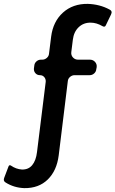

<svg xmlns="http://www.w3.org/2000/svg" viewBox="-135 -772 596 991"><path d="M334 -655Q297 -656 271.5 -632Q246 -608 241 -567L233 -503Q231 -487 241.5 -475.5Q252 -464 268 -464H329Q345 -464 355.5 -452.5Q366 -441 364 -425L362 -415Q361 -402 351 -393Q341 -384 328 -384H250Q237 -384 226.5 -375Q216 -366 215 -353L168 30Q158 109 111.5 154.5Q65 200 -10 199Q-63 197 -106 170Q-120 162 -113 145L-91 87Q-87 77 -78 83Q-52 101 -22 103Q12 104 31.5 80Q51 56 56 13L101 -350Q102 -364 93.5 -374Q85 -384 71 -384Q57 -384 48 -394Q39 -404 40 -418L42 -433Q43 -446 53 -455Q63 -464 76 -464H83Q96 -464 106.5 -473Q117 -482 118 -495L129 -583Q139 -661 190 -707Q241 -753 318 -752Q380 -750 430 -723Q447 -715 438 -697L411 -641Q406 -630 394 -637Q363 -655 334 -655Z"/></svg>

Font: Trueno
Style: Round
Weight: 400
Designer: Julieta Ulanovsky, Jasper
Foundry: Julieta Ulanovsky, Cannot Into Space Fonts
Version: Version 3.001